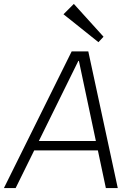

<svg xmlns="http://www.w3.org/2000/svg" viewBox="-49 -963 670 983"><path d="M318 -700H403L554 0H493L355 -651H352L31 0H-29ZM120 -241H471L465 -193H113ZM481 -775 455 -747 276 -890 329 -943Z"/></svg>

Font: Pathway Extreme 8pt Thin 12pt
Style: Italic
Weight: 100
Italic angle: -8°
Version: Version 1.001;gftools[0.9.26]